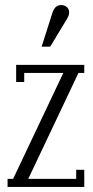

<svg xmlns="http://www.w3.org/2000/svg" viewBox="-20 -741 369 761"><path d="M314 -484V-452H291L92 -32H282V-68H314V0H10V-32H32L231 -452H76V-416H44V-484ZM188 -691Q193 -706 201.5 -713.5Q210 -721 222 -721Q236 -721 245 -713Q254 -705 254 -692Q254 -680 246 -667L179 -556H145Z"/></svg>

Font: Margherita Variable
Style: Regular
Weight: 400
Designer: James Puckett
Foundry: Dunwich Type Founders
Version: Version 1.008